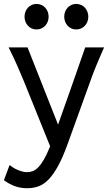

<svg xmlns="http://www.w3.org/2000/svg" viewBox="-30 -743 567 992"><path d="M319.8 0Q294.4 70.3 270 114.7Q245.6 159.2 220.5 184.8Q195.3 210.4 168.2 220Q141.1 229.5 109.9 229.5Q76.2 229.5 46.6 218.8Q17.1 208 -9.8 188L19.5 109.9Q27.3 116.2 37.8 122.8Q48.3 129.4 60.3 134.5Q72.3 139.6 85 143.1Q97.7 146.5 109.9 146.5Q124.5 146.5 138.7 141.4Q152.8 136.2 167.2 121.8Q181.6 107.4 196.8 81.3Q211.9 55.2 229 12.7L92.8 -324.7Q79.1 -357.9 61 -399.4Q43 -440.9 14.6 -498H112.3L270 -99.1Q279.3 -125.5 290.3 -156.5Q301.3 -187.5 313 -220.5Q324.7 -253.4 336.4 -286.9Q348.1 -320.3 358.9 -351.1Q384.3 -423.3 410.2 -498H507.8Q495.1 -469.7 484.9 -445.6Q474.6 -421.4 465.8 -400.1Q457 -378.9 450 -360.4Q442.9 -341.8 437 -324.7ZM96.7 -656.7Q96.7 -670.4 101.3 -682.4Q106 -694.3 114.3 -703.4Q122.6 -712.4 133.8 -717.5Q145 -722.7 158.7 -722.7Q172.4 -722.7 183.8 -717.5Q195.3 -712.4 203.6 -703.4Q211.9 -694.3 216.6 -682.4Q221.2 -670.4 221.2 -656.7Q221.2 -643.1 216.6 -631.1Q211.9 -619.1 203.6 -610.1Q195.3 -601.1 183.8 -595.9Q172.4 -590.8 158.7 -590.8Q145 -590.8 133.8 -595.9Q122.6 -601.1 114.3 -610.1Q106 -619.1 101.3 -631.1Q96.7 -643.1 96.7 -656.7ZM301.8 -656.7Q301.8 -670.4 306.4 -682.4Q311 -694.3 319.3 -703.4Q327.6 -712.4 338.9 -717.5Q350.1 -722.7 363.8 -722.7Q377.4 -722.7 388.9 -717.5Q400.4 -712.4 408.7 -703.4Q417 -694.3 421.6 -682.4Q426.3 -670.4 426.3 -656.7Q426.3 -643.1 421.6 -631.1Q417 -619.1 408.7 -610.1Q400.4 -601.1 388.9 -595.9Q377.4 -590.8 363.8 -590.8Q350.1 -590.8 338.9 -595.9Q327.6 -601.1 319.3 -610.1Q311 -619.1 306.4 -631.1Q301.8 -643.1 301.8 -656.7Z"/></svg>

Font: Andika Basic
Style: Regular
Weight: 400
Designer: Annie Olsen & Victor Gaultney
Foundry: SIL International
Version: Version 1.000